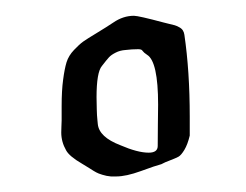

<svg xmlns="http://www.w3.org/2000/svg" viewBox="-20 -783 317 247"><path d="M141.7 -718.7Q134.3 -718.2 128.8 -715.3Q123.2 -712.5 120.3 -709.4Q117.4 -706.3 111.1 -698.1Q104.2 -690 104.2 -657.9Q104.2 -650.3 104.5 -642.1Q104.7 -634 105.3 -628.7L105.8 -623.5Q107.4 -606.7 134.8 -596.2Q157 -586.6 171.3 -586.6Q182.9 -586.6 182.9 -595.2Q182.9 -604.3 183.1 -622.3Q183.4 -640.2 183.4 -648.4Q183.4 -703.9 169.2 -712.5Q167 -713.9 165.7 -715.1Q164.4 -716.3 163.9 -717Q163.3 -717.7 162.6 -718.5Q161.8 -719.2 160.7 -719.4Q159.6 -719.7 157.5 -719.7Q149.6 -719.7 141.7 -718.7ZM125.9 -754.1Q138.5 -762.7 152.3 -762.7Q158.1 -762.7 190.3 -754.1Q191.9 -753.6 197.1 -752.4Q202.4 -751.2 204.8 -750.5Q207.2 -749.8 210.3 -748.1Q213.5 -746.5 215.1 -744.1Q216.7 -741.7 217.2 -738.3Q224.1 -691.4 224.1 -633V-622V-608.6Q221.4 -597.2 217.2 -590.2Q213 -583.3 209.6 -581.4Q206.1 -579.5 199 -576.8Q191.9 -574.2 187.6 -571.8Q180.2 -569.9 161.2 -562.9Q142.2 -556 129.5 -556H122.7Q116.9 -556.5 111.6 -558.2Q106.3 -559.8 103.7 -561.3Q101 -562.7 94.7 -566.8Q88.4 -570.8 85.7 -572.3Q69.3 -581.8 65.1 -589.5Q58.8 -600.5 58.8 -612.5Q58.8 -614.9 59 -619.9Q59.3 -624.9 59.3 -627.8V-630.7V-646.4Q59.3 -666.5 61.2 -680.4Q63 -694.3 65.6 -702.9Q68.3 -711.5 75.2 -718.7Q82 -725.9 87 -729.5Q92.1 -733.1 104.7 -740.7Q117.4 -748.4 125.9 -754.1Z"/></svg>

Font: Isabella
Style: Medium
Weight: 500
Designer: John Stracke
Version: Version 001.202